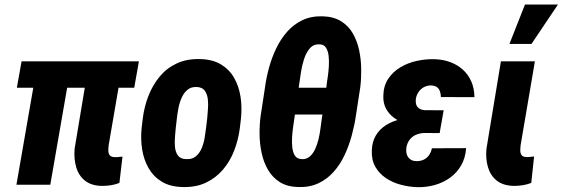

<svg xmlns="http://www.w3.org/2000/svg" viewBox="-20 -791 2409 822"><path d="M574.7 -528.3 554.7 -415.5H52.2L72.3 -528.3ZM287.1 -528.3 195.3 0H50.3L142.1 -528.3ZM361.8 -528.3H506.8L445.3 -169.9Q443.8 -157.2 443.8 -146Q443.8 -134.8 449.2 -127Q454.6 -119.1 470.2 -118.2Q479 -117.7 487.3 -118.9Q495.6 -120.1 504.4 -120.6L491.2 -7.8Q473.6 -1 455.1 2Q436.5 4.9 417.5 4.9Q371.1 4.4 343.8 -17.6Q316.4 -39.6 306.2 -75.4Q295.9 -111.3 299.3 -153.3Z M586.4 -243.2 591.3 -284.2Q597.7 -335 615.7 -381.1Q633.8 -427.2 663.8 -463.4Q693.8 -499.5 736.8 -519.5Q779.8 -539.6 835.9 -538.1Q889.6 -537.1 925.8 -515.4Q961.9 -493.7 982.4 -457.5Q1002.9 -421.4 1009.8 -376.7Q1016.6 -332 1011.7 -284.7L1006.8 -242.7Q1000.5 -192.9 982.7 -146.5Q964.8 -100.1 934.3 -64.5Q903.8 -28.8 861.3 -8.8Q818.8 11.2 762.7 9.8Q709 8.8 673.1 -12.9Q637.2 -34.7 616.5 -70.6Q595.7 -106.4 588.6 -151.1Q581.5 -195.8 586.4 -243.2ZM737.3 -284.7 732.4 -242.7Q731.4 -227.5 729.2 -205.8Q727.1 -184.1 729 -162.4Q731 -140.6 741.5 -125.7Q752 -110.8 774.9 -109.9Q801.3 -107.9 817.6 -121.1Q834 -134.3 843 -155.5Q852.1 -176.8 856 -200.2Q859.9 -223.6 862.3 -243.7L867.2 -285.6Q868.2 -299.8 870.1 -321.8Q872.1 -343.8 869.9 -365.2Q867.7 -386.7 857.4 -401.9Q847.2 -417 823.7 -418.5Q798.3 -419.9 782.5 -406.5Q766.6 -393.1 757.3 -371.6Q748 -350.1 743.7 -326.9Q739.3 -303.7 737.3 -284.7Z M1361.8 -721.2Q1408.7 -719.7 1440.4 -700Q1472.2 -680.2 1490.7 -647.7Q1509.3 -615.2 1517.6 -575.9Q1525.9 -536.6 1526.4 -495.6Q1526.9 -454.6 1522.5 -418L1503.4 -293.9Q1497.6 -253.9 1485.8 -210.7Q1474.1 -167.5 1455.6 -127.7Q1437 -87.9 1409.4 -56.4Q1381.8 -24.9 1344.2 -6.8Q1306.6 11.2 1257.3 9.8Q1210 8.8 1178.2 -11.2Q1146.5 -31.2 1127.7 -63.5Q1108.9 -95.7 1100.3 -135Q1091.8 -174.3 1091.3 -215.6Q1090.8 -256.8 1095.7 -293.5L1114.7 -418Q1120.1 -458.5 1131.8 -501.5Q1143.6 -544.4 1162.6 -584Q1181.6 -623.5 1209.2 -655Q1236.8 -686.5 1274.7 -704.6Q1312.5 -722.7 1361.8 -721.2ZM1350.1 -601.1Q1323.2 -603 1307.1 -584.7Q1291 -566.4 1282 -538.8Q1272.9 -511.2 1268.8 -483.6Q1264.6 -456.1 1262.2 -439L1258.8 -415.5H1377L1379.9 -439.5Q1381.3 -448.7 1384 -467.5Q1386.7 -486.3 1387.9 -508.5Q1389.2 -530.8 1387 -551.3Q1384.8 -571.8 1376.2 -585.9Q1367.7 -600.1 1350.1 -601.1ZM1269.5 -109.9Q1290.5 -107.9 1305.2 -120.1Q1319.8 -132.3 1329.1 -152.6Q1338.4 -172.9 1343.8 -195.6Q1349.1 -218.3 1351.8 -239.3Q1354.5 -260.3 1356.4 -273.9L1360.4 -300.8H1242.7L1238.8 -273.9Q1237.3 -264.2 1234.6 -245.1Q1231.9 -226.1 1230.5 -203.4Q1229 -180.7 1231.4 -159.7Q1233.9 -138.7 1242.4 -125Q1251 -111.3 1269.5 -109.9Z M1758.3 -287.6 1873.5 -287.1 1862.3 -221.2 1795.9 -221.7Q1775.9 -220.7 1760 -213.6Q1744.1 -206.5 1733.6 -192.6Q1723.1 -178.7 1719.7 -158.7Q1718.3 -146.5 1720 -136.2Q1721.7 -126 1727.3 -118.2Q1732.9 -110.4 1741.9 -105.7Q1751 -101.1 1763.7 -101.1Q1781.2 -101.1 1794.7 -107.7Q1808.1 -114.3 1816.9 -127Q1825.7 -139.6 1829.1 -156.2L1975.6 -156.7Q1972.7 -115.2 1954.6 -83.5Q1936.5 -51.8 1907.2 -30.5Q1877.9 -9.3 1841.6 1Q1805.2 11.2 1766.1 10.3Q1731.4 9.3 1696.3 0Q1661.1 -9.3 1632.6 -28.3Q1604 -47.4 1587.2 -76.4Q1570.3 -105.5 1571.8 -146Q1572.8 -184.1 1589.1 -211.2Q1605.5 -238.3 1632.3 -255.1Q1659.2 -272 1691.9 -279.8Q1724.6 -287.6 1758.3 -287.6ZM1867.7 -252 1769.5 -252.9Q1742.2 -253.4 1715.6 -262Q1689 -270.5 1667.2 -286.4Q1645.5 -302.2 1632.8 -325.7Q1620.1 -349.1 1621.1 -379.9Q1621.6 -422.4 1641.6 -452.9Q1661.6 -483.4 1693.8 -502.7Q1726.1 -522 1764.4 -530.3Q1802.7 -538.6 1839.8 -537.6Q1876.5 -536.6 1907.5 -525.1Q1938.5 -513.7 1961.7 -492.7Q1984.9 -471.7 1997.8 -442.1Q2010.7 -412.6 2011.2 -375L1867.7 -375.5Q1867.2 -390.1 1863 -401.4Q1858.9 -412.6 1849.6 -418.7Q1840.3 -424.8 1823.7 -425.3Q1807.1 -424.8 1793.7 -417.2Q1780.3 -409.7 1771.5 -396.5Q1762.7 -383.3 1760.3 -367.2Q1759.3 -356.9 1760.7 -348.1Q1762.2 -339.4 1767.1 -333.3Q1772 -327.1 1779.5 -323.7Q1787.1 -320.3 1797.9 -319.3L1879.4 -318.8Z M2124.5 -528.3H2270L2209 -169.9Q2207.5 -157.7 2207.5 -146.2Q2207.5 -134.8 2212.9 -127Q2218.3 -119.1 2233.9 -118.7Q2242.2 -118.2 2250.2 -119.4Q2258.3 -120.6 2266.6 -121.1L2254.4 -7.8Q2236.8 -1 2218 2Q2199.2 4.9 2180.2 4.9Q2133.8 3.9 2106.7 -17.8Q2079.6 -39.6 2069.1 -75.4Q2058.6 -111.3 2062.5 -153.3ZM2161.1 -603 2227.5 -771.5H2368.7L2255.4 -603Z"/></svg>

Font: Roboto Condensed ExtraBold
Style: Italic
Weight: 800
Italic angle: -12°
Designer: Christian Robertson
Foundry: Google
Version: Version 3.008; 2023